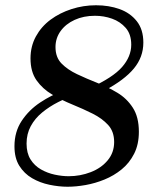

<svg xmlns="http://www.w3.org/2000/svg" viewBox="-20 -700 600 730"><path d="M96 -478Q96 -427 119 -394.5Q142 -362 178.5 -340.5Q215 -319 255.5 -302.5Q296 -286 332 -268Q368 -250 391 -225Q414 -200 414 -160Q414 -120 389.5 -90.5Q365 -61 325 -45.5Q285 -30 241 -30Q216 -30 188 -36Q160 -42 135.5 -56Q111 -70 96 -94Q81 -118 81 -154Q81 -191 97 -220.5Q113 -250 140.5 -272.5Q168 -295 201.5 -312Q235 -329 269 -340L221 -355Q176 -339 133 -310.5Q90 -282 62.5 -240.5Q35 -199 35 -144Q35 -99 53.5 -69.5Q72 -40 102 -22.5Q132 -5 168 2.5Q204 10 237 10Q269 10 305.5 3.5Q342 -3 377.5 -17.5Q413 -32 442.5 -56Q472 -80 490 -115.5Q508 -151 508 -199Q508 -255 485 -290.5Q462 -326 426 -347.5Q390 -369 349.5 -385Q309 -401 273 -418Q237 -435 214 -458.5Q191 -482 191 -521Q191 -555 210.5 -582Q230 -609 264 -624.5Q298 -640 341 -640Q375 -640 406 -629Q437 -618 458 -594Q479 -570 479 -530Q479 -485 444 -445Q409 -405 323 -366L378 -356Q453 -396 489 -439.5Q525 -483 525 -538Q525 -588 500 -619.5Q475 -651 434.5 -665.5Q394 -680 345 -680Q297 -680 252 -665.5Q207 -651 172 -625Q137 -599 116.5 -561.5Q96 -524 96 -478Z"/></svg>

Font: Brygada 1918 Medium
Style: Italic
Weight: 500
Italic angle: -8°
Designer: Mateusz Machalski | Borys Kosmynka | Przemek Hoffer
Foundry: NIEPODLEGLA 2018
Version: Version 3.006